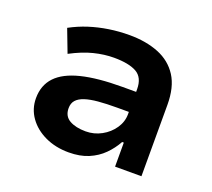

<svg xmlns="http://www.w3.org/2000/svg" viewBox="-95 -635 844 766"><g transform="rotate(20 326.5 -251.5)"><path d="M264 10Q208 10 163.5 -11Q119 -32 93.5 -68Q68 -104 68 -149Q68 -204 101.5 -239.5Q135 -275 203.5 -292Q272 -309 377 -309H454V-224H386Q340 -224 306 -221Q272 -218 249.5 -210.5Q227 -203 215.5 -190Q204 -177 204 -156Q204 -122 230.5 -107Q257 -92 299 -92Q335 -92 366 -109Q397 -126 416 -154Q435 -182 435 -214V-320Q435 -370 402 -388.5Q369 -407 306 -407Q265 -407 221 -396Q177 -385 126 -358L89 -455Q126 -475 165 -487.5Q204 -500 246.5 -506.5Q289 -513 333 -513Q404 -513 457.5 -491.5Q511 -470 540.5 -424Q570 -378 570 -303V0H458V-102H451Q434 -71 408.5 -45.5Q383 -20 347.5 -5Q312 10 264 10Z"/></g></svg>

Font: Nunito Sans 6pt
Style: Bold
Weight: 700
Version: Version 3.101;gftools[0.9.27]